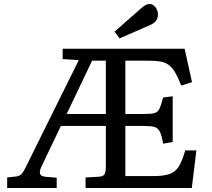

<svg xmlns="http://www.w3.org/2000/svg" viewBox="-20 -945 1067 965"><path d="M16 0V-53L62 -58Q74 -60 84 -66.5Q94 -73 112 -110L376 -643L295 -648V-700H908L945 -532L891 -515Q874 -558 859 -583Q844 -608 825.5 -620.5Q807 -633 782 -636.5Q757 -640 719 -640H610V-372H704Q740 -372 757 -377Q774 -382 782 -399.5Q790 -417 800 -455L848 -461V-231L800 -223Q793 -264 783.5 -283Q774 -302 756 -307Q738 -312 702 -312H610V-60H750Q801 -60 831 -70Q861 -80 878.5 -108Q896 -136 911 -189H967L944 0H410V-53L479 -57Q497 -58 504.5 -68Q512 -78 512 -108V-312H286L189 -109Q177 -84 181.5 -71Q186 -58 213 -56L265 -52V0ZM315 -372H512V-640H443ZM581 -752 556 -786 690 -904Q714 -925 731 -925Q750 -925 762 -908Q774 -891 774 -874Q774 -853 763 -839.5Q752 -826 732 -818Z"/></svg>

Font: Literata 7pt
Style: Regular
Weight: 400
Designer: Latin by Veronika Burian and Jose Scaglione. Greek by Irene Vlachou. Cyrillic by Vera Evstafieva.
Foundry: TypeTogether
Version: Version 3.002